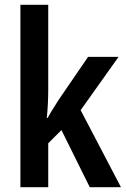

<svg xmlns="http://www.w3.org/2000/svg" viewBox="-20 -780 526 800"><path d="M181 -408Q181 -379 179.5 -348Q178 -317 175 -289H179Q185 -301 193 -314Q201 -327 209 -339.5Q217 -352 223 -362L347 -543H474L316 -321L484 0H354L236 -238L181 -183V0H65V-760H181Z"/></svg>

Font: Noto Sans Khmer Condensed SemiBold
Style: Regular
Weight: 600
Width: 3
Designer: Danh Hong and the Monotype Design Team
Foundry: Monotype Imaging Inc.
Version: Version 2.004